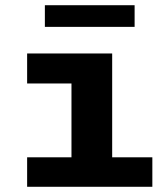

<svg xmlns="http://www.w3.org/2000/svg" viewBox="-20 -716 640 736"><path d="M84 0V-113H254V-396H84V-511H410V-113H564V0ZM152 -613V-696H496V-613Z"/></svg>

Font: Chivo Mono
Style: Bold
Weight: 700
Monospace: yes
Designer: Hector Gatti
Foundry: Omnibus-Type
Version: Version 1.008; ttfautohint (v1.8.4.7-5d5b)